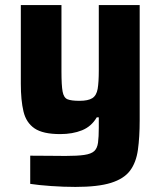

<svg xmlns="http://www.w3.org/2000/svg" viewBox="-20 -530 631 756"><path d="M277 206Q231 206 181 202.5Q131 199 99 194V83Q145 83 177.5 83.5Q210 84 238 84Q285 84 312 80Q339 76 351 65Q363 54 366 31.5Q369 9 369 -27V-68H361Q340 -32 303 -17Q266 -2 217 -2Q149 -2 116 -24.5Q83 -47 72.5 -91Q62 -135 62 -200V-510H222V-249Q222 -194 226.5 -169.5Q231 -145 246 -139Q261 -133 293 -133Q327 -133 343.5 -143.5Q360 -154 364.5 -180Q369 -206 369 -253V-510H530V-57Q530 10 523 60Q516 110 492 142Q468 174 417 190Q366 206 277 206Z"/></svg>

Font: Saira
Style: Bold
Weight: 700
Designer: Hector Gatti with collaboration of the Omnibus-Type team
Foundry: Omnibus-Type
Version: Version 1.100; ttfautohint (v1.8.3)